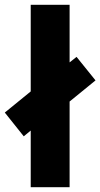

<svg xmlns="http://www.w3.org/2000/svg" viewBox="-48 -780 418 800"><path d="M80 0V-236L51 -212L-28 -311L80 -399V-760H242V-520L271 -543L350 -445L242 -357V0Z"/></svg>

Font: Noto Sans Tamil ExtraCondensed Black
Style: Regular
Weight: 900
Width: 2
Designer: Jelle Bosma - Monotype Design Team
Foundry: Monotype Imaging Inc.
Version: Version 2.004; ttfautohint (v1.8.4.7-5d5b)